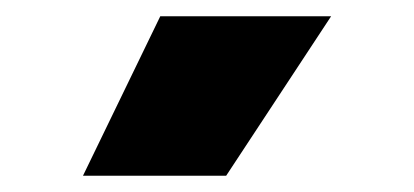

<svg xmlns="http://www.w3.org/2000/svg" viewBox="-20 -720 509 236"><path d="M82 -504 177 -700H387L258 -504Z"/></svg>

Font: OA Gothic ExtraBold
Style: Regular
Weight: 800
Designer: Choi Chi-young, Lee Jaesang, Lee Juhyun, Han Dohee
Foundry: DDUNGSANG CORP.
Version: Version 1.000;Build 20210203